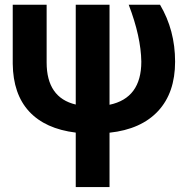

<svg xmlns="http://www.w3.org/2000/svg" viewBox="-20 -548 784 802"><path d="M33.2 0ZM437.5 -528.3V-110.4Q570.3 -138.2 570.3 -290.5Q568.8 -394.5 517.6 -528.3H648.4Q711.4 -421.9 711.4 -290.5Q711.4 -160.6 640.4 -84.2Q569.3 -7.8 437.5 6.3V233.4H296.4V5.9Q168.9 -9.8 101.8 -82.3Q34.7 -154.8 33.2 -281.7V-528.3H174.8V-287.1Q174.8 -140.1 296.4 -111.3V-528.3Z"/></svg>

Font: Roboto-o
Style: o-Bold
Weight: 700
Designer: Google
Version: Version 2.134; 2016; ttfautohint (v1.6)